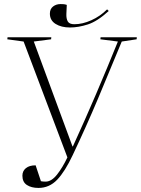

<svg xmlns="http://www.w3.org/2000/svg" viewBox="-20 -913 692 943"><path d="M336 -194H338Q397 -323 452 -451.5Q507 -580 559 -709L473 -720L474 -730H652L651 -720L578 -709Q521 -570 462 -430Q403 -290 337 -151Q299 -70 260.5 -30Q222 10 169 10Q134 10 112 -4.5Q90 -19 90 -50Q90 -73 107 -87Q124 -101 155 -101L181 -23Q186 -22 191.5 -21.5Q197 -21 204 -21Q233 -21 260.5 -56Q288 -91 311 -140L96 -709L16 -720L17 -730H232L231 -720L146 -709ZM324 -778Q281 -778 253 -795.5Q225 -813 225 -846Q225 -869 240.5 -881Q256 -893 277 -893Q285 -893 292 -892.5Q299 -892 308 -889L306 -845Q305 -821 313 -807.5Q321 -794 345 -794Q385 -794 428.5 -813.5Q472 -833 506 -867Q508 -865 510 -863Q512 -861 514 -859Q458 -808 411.5 -793Q365 -778 324 -778Z"/></svg>

Font: Literata 72pt ExtraLight
Style: Italic
Weight: 200
Italic angle: -2°
Designer: Latin by Veronika Burian and Jose Scaglione. Greek by Irene Vlachou. Cyrillic by Vera Evstafieva
Foundry: TypeTogether
Version: Version 3.002